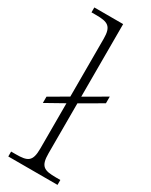

<svg xmlns="http://www.w3.org/2000/svg" viewBox="-199 -804 668 848"><g transform="rotate(30 135.0 -380.0)"><path d="M11 0H262V-25H240C179 -25 158 -34 158 -101V-356L267 -419V-453L158 -390V-760H11V-735H34C94 -735 116 -725 116 -661V-366L25 -313V-281L116 -332V-101C116 -34 95 -25 34 -25H11Z"/></g></svg>

Font: Noto Serif Devanagari ExtraLight
Style: Regular
Weight: 200
Designer: Universal Thirst, Indian Type Foundry and the Monotype Design Team
Foundry: Monotype Imaging Inc.
Version: Version 2.004